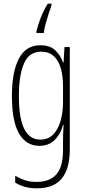

<svg xmlns="http://www.w3.org/2000/svg" viewBox="-20 -786 470 1048"><path d="M201 -539Q253 -539 282 -511Q311 -483 324 -445H327L332 -529H361V29Q361 134 317.5 188Q274 242 179 242Q114 242 63 211V173Q92 190 119 198.5Q146 207 179 207Q251 207 287.5 166Q324 125 324 33V-8Q324 -30 324.5 -52Q325 -74 327 -104H324Q311 -54 278.5 -22Q246 10 195 10Q123 10 84 -57Q45 -124 45 -263Q45 -393 83 -466Q121 -539 201 -539ZM205 -504Q138 -504 110.5 -438.5Q83 -373 83 -263Q83 -140 112.5 -82Q142 -24 200 -24Q245 -24 272 -53.5Q299 -83 311.5 -129.5Q324 -176 324 -226V-317Q324 -370 312 -412.5Q300 -455 273.5 -479.5Q247 -504 205 -504ZM261 -756Q254 -738 245 -710Q236 -682 228.5 -654Q221 -626 219 -606H179V-616Q187 -651 203.5 -692Q220 -733 241 -766H261Z"/></svg>

Font: Noto Sans Gujarati UI ExtraCondensed ExtraLight
Style: Regular
Weight: 200
Width: 2
Designer: Jelle Bosma - Monotype Design Team, Universal Thirst
Foundry: Monotype Imaging Inc.
Version: Version 2.106; ttfautohint (v1.8.4.7-5d5b)